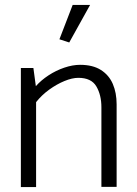

<svg xmlns="http://www.w3.org/2000/svg" viewBox="-20 -762 556 782"><path d="M127 0V-346Q150 -375 180.5 -397Q211 -419 242.5 -432Q274 -445 299 -445Q352 -445 372.5 -410Q393 -375 393 -325V-1H455V-337Q455 -384 439.5 -420Q424 -456 391 -477Q358 -498 306 -498Q276 -498 242 -486.5Q208 -475 177.5 -455Q147 -435 126 -411L116 -485H65V0ZM262 -589 347 -742H276L222 -602Z"/></svg>

Font: Catamaran Light
Style: Regular
Weight: 300
Designer: Pria Ravichandran
Version: Version 2.000